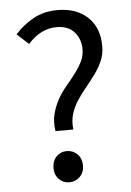

<svg xmlns="http://www.w3.org/2000/svg" viewBox="-51 -721 527 772"><g transform="rotate(-5 212.5 -335.0)"><path d="M160 -198Q154 -237 162.5 -268.5Q171 -300 186 -326.5Q201 -353 220.5 -376Q240 -399 257 -421.5Q274 -444 285.5 -467Q297 -490 297 -517Q297 -557 272.5 -585.5Q248 -614 200 -614Q167 -614 137.5 -598.5Q108 -583 85 -556L38 -599Q70 -635 112.5 -658.5Q155 -682 210 -682Q286 -682 331.5 -639.5Q377 -597 377 -522Q377 -489 365 -462Q353 -435 335.5 -411Q318 -387 298.5 -363.5Q279 -340 262.5 -315Q246 -290 237 -261.5Q228 -233 232 -198ZM198 12Q173 12 156 -5.5Q139 -23 139 -50Q139 -79 156 -96.5Q173 -114 198 -114Q223 -114 240.5 -96.5Q258 -79 258 -50Q258 -23 240.5 -5.5Q223 12 198 12Z"/></g></svg>

Font: Processing Sans Pro
Style: Regular
Weight: 400
Designer: Paul D. Hunt
Foundry: Adobe Systems Incorporated
Version: Version 2.020;PS 2.000;hotconv 1.0.86;makeotf.lib2.5.63406